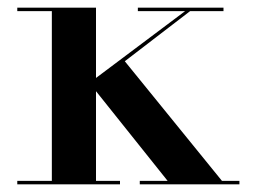

<svg xmlns="http://www.w3.org/2000/svg" viewBox="-20 -480 658 500"><path d="M25 -9V0H292.5V-9H230V-242.5L416.5 -9H344V0H603.5V-9H558L305 -320.5L475 -451H562V-460H339V-451H462L230 -277V-460H25V-451H115V-9Z"/></svg>

Font: Bodoni* 24pt Medium
Style: Regular
Weight: 500
Version: Version 2.3